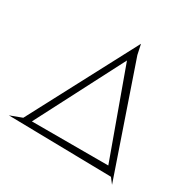

<svg xmlns="http://www.w3.org/2000/svg" viewBox="-250 -942 1145 1162"><g transform="rotate(30 323.0 -361.5)"><path d="M408 -775 423 -705 683 52 653 13 -68 0 15 -31ZM71 -38H605L385 -645Z"/></g></svg>

Font: Iunito ExtraLight
Style: Italic
Weight: 200
Italic angle: -4.541°
Designer: Vernon Adams
Foundry: Vernon Adams
Version: Version 2.001;November 30, 2019;FontCreator 12.0.0.2547 64-b